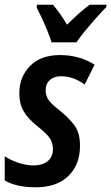

<svg xmlns="http://www.w3.org/2000/svg" viewBox="-23 -786 473 816"><path d="M130 10Q86 10 53.5 2.5Q21 -5 -3 -19V-122Q22 -105 55.5 -94Q89 -83 120 -83Q157 -83 179.5 -101Q202 -119 202 -153Q202 -177 190 -196.5Q178 -216 139 -247Q97 -280 78 -312.5Q59 -345 59 -388Q59 -459 104.5 -505.5Q150 -552 232 -552Q275 -552 312.5 -541Q350 -530 379 -511L337 -427Q288 -462 236 -462Q207 -462 189 -446Q171 -430 171 -403Q171 -380 182.5 -362.5Q194 -345 230 -317Q272 -283 294.5 -251.5Q317 -220 317 -166Q317 -86 267.5 -38Q218 10 130 10ZM196 -606Q190 -626 179 -653.5Q168 -681 155.5 -708Q143 -735 133 -754L134 -766H202Q214 -752 230 -730Q246 -708 262 -681Q288 -707 312 -728.5Q336 -750 358 -766H430L428 -755Q411 -738 386.5 -710.5Q362 -683 338.5 -654.5Q315 -626 302 -606Z"/></svg>

Font: Noto Sans Condensed SemiBold
Style: Italic
Weight: 600
Width: 3
Italic angle: -12°
Designer: Monotype Design Team
Foundry: Monotype Imaging Inc.
Version: Version 2.013; ttfautohint (v1.8.4.7-5d5b)